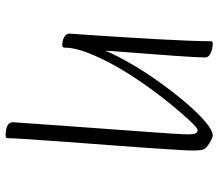

<svg xmlns="http://www.w3.org/2000/svg" viewBox="-67 -497 779 685"><g transform="rotate(90 322.5 -154.5)"><path d="M461 215Q452 215 444 213.5Q436 212 429.5 209Q423 206 419.5 201Q416 196 416 189Q416 186 418.5 154Q421 122 424.5 70.5Q428 19 432.5 -42.5Q437 -104 441.5 -166.5Q446 -229 450 -283.5Q454 -338 456.5 -375Q459 -412 459 -422Q460 -453 456.5 -461.5Q453 -470 444 -470Q437 -470 411.5 -443Q386 -416 350.5 -372.5Q315 -329 279 -277.5Q243 -226 216 -178Q188 -128 169 -80Q150 -32 150 5Q150 9 147.5 11Q145 13 140 13Q131 13 121.5 10Q112 7 106 1Q100 -5 100 -14Q100 -15 102 -43Q104 -71 107 -116.5Q110 -162 113.5 -217.5Q117 -273 120 -329Q123 -385 125 -434Q127 -483 127 -516Q127 -520 128.5 -522Q130 -524 135 -524Q146 -524 157.5 -521Q169 -518 177 -512Q185 -506 185 -497Q185 -486 183.5 -456Q182 -426 179 -387Q176 -348 173 -306Q170 -264 167 -227.5Q164 -191 162.5 -167.5Q161 -144 161 -141Q179 -184 209.5 -236Q240 -288 276.5 -338.5Q313 -389 349 -431Q385 -473 415.5 -498.5Q446 -524 464 -524Q468 -524 475.5 -520.5Q483 -517 491 -512Q499 -507 505 -501.5Q511 -496 513 -491Q517 -483 517 -448Q517 -435 514.5 -396.5Q512 -358 508.5 -303.5Q505 -249 500 -185.5Q495 -122 490.5 -59Q486 4 482 59.5Q478 115 475.5 154.5Q473 194 473 208Q473 212 470.5 213.5Q468 215 461 215Z"/></g></svg>

Font: Briem Hand Thin
Style: Regular
Weight: 100
Designer: Gunnlaugur SE Briem, Eben Sorkin
Foundry: Sorkin Type Co.
Version: Version 1.003